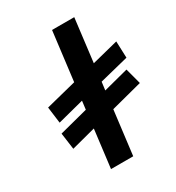

<svg xmlns="http://www.w3.org/2000/svg" viewBox="-202 -980 1007 1101"><g transform="rotate(-30 301.5 -430.0)"><path d="M354 0 390 -291 597 -345 569 -450 404 -407 411 -461 603 -509 599 -619 425 -575 460 -860H313L273 -537L71 -486L85 -378L259 -423L252 -367L63 -318L78 -209L238 -251L207 0Z"/></g></svg>

Font: Ny Stormning
Style: HfKr
Weight: 700
Designer: Robert Jablonski, Mew Too
Foundry: Cannot Into Space Fonts
Version: Version 0.90